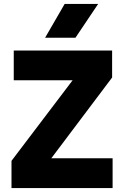

<svg xmlns="http://www.w3.org/2000/svg" viewBox="-20 -957 628 977"><path d="M38.5 0V-138.5L349.5 -548.5H50V-700H550.5V-562.5L241 -151.5H553V0ZM209.5 -765 309 -937H479.5L364 -765Z"/></svg>

Font: Geologica Cursive
Style: Bold
Weight: 700
Designer: Sindre Bremnes, Frode Helland
Foundry: Monokrom Skriftforlag AS
Version: Version 1.010;gftools[0.9.28]